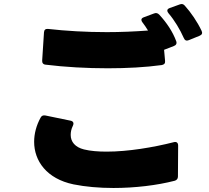

<svg xmlns="http://www.w3.org/2000/svg" viewBox="-20 -892 1040 956"><path d="M920 -692 974 -714C986 -719 989 -727 984 -738C963 -783 930 -831 900 -864C893 -872 885 -874 875 -870L825 -852C817 -849 813 -845 813 -839C813 -835 815 -831 819 -826C849 -791 877 -744 895 -703C900 -691 908 -687 920 -692ZM785 -568C797 -570 803 -576 802 -588L797 -644L846 -663C857 -667 862 -676 857 -688C840 -734 810 -779 773 -819C765 -827 757 -829 747 -825L696 -806C688 -803 684 -799 684 -793C684 -789 686 -785 689 -781C699 -768 708 -755 717 -740C650 -735 581 -732 512 -732C409 -732 308 -738 219 -748C207 -749 200 -744 199 -731L190 -591C189 -579 195 -571 207 -570C303 -558 412 -552 517 -552C612 -552 705 -557 785 -568ZM346 26C405 38 474 44 545 44C651 44 761 31 850 8C860 5 866 -2 866 -13L867 -167C867 -181 859 -188 845 -184C743 -158 617 -137 511 -137C469 -137 430 -140 398 -148C354 -159 332 -186 332 -220C332 -235 335 -250 343 -266C349 -279 345 -288 332 -291L206 -317C195 -319 187 -316 182 -306C161 -268 150 -226 150 -186C150 -91 212 -2 346 26Z"/></svg>

Font: LINE Seed JP_OTF ExtraBold
Style: Regular
Weight: 800
Designer: LY Corporation & Fontrix & Fontworks
Version: Version 1.013